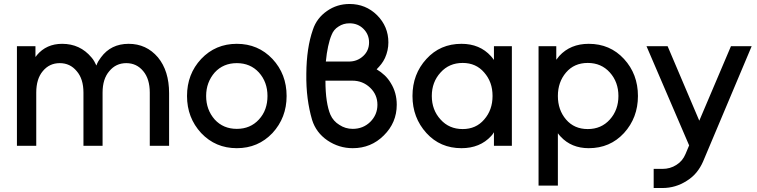

<svg xmlns="http://www.w3.org/2000/svg" viewBox="-20 -732 3801 964"><path d="M829 0V-264Q829 -320 815 -365Q801 -410 773 -444Q715 -512 626 -512Q537 -512 487 -444Q480 -435 474 -425Q468 -415 464 -403Q459 -414 453 -424.5Q447 -435 439 -444Q382 -512 292 -512Q213 -512 165 -455Q164 -453 162 -450.5Q160 -448 158 -446V-500H65V0H162V-267Q162 -336 195 -375Q228 -415 280 -415Q332 -415 365 -375Q399 -336 399 -267V0H495V-267Q495 -336 529 -375Q562 -415 614 -415Q666 -415 699 -375Q732 -336 732 -267V0Z M1169 -512Q1062 -512 990 -436Q919 -360 919 -250Q919 -141 990 -64Q1062 12 1169 12Q1276 12 1348 -64Q1419 -141 1419 -250Q1419 -360 1348 -436Q1276 -512 1169 -512ZM1169 -415Q1237 -415 1280 -368Q1323 -320 1323 -250Q1323 -215 1312.5 -185.5Q1302 -156 1280 -132Q1237 -85 1169 -85Q1101 -85 1058 -132Q1015 -181 1015 -250Q1015 -285 1026 -314.5Q1037 -344 1058 -368Q1101 -415 1169 -415Z M1735 -712Q1672 -712 1622 -677Q1570 -641 1551 -583Q1519 -492 1518 -362Q1517 -296 1524.5 -238.5Q1532 -181 1547 -130Q1567 -66 1624 -27Q1682 12 1751 12Q1843 12 1907 -52Q1972 -116 1972 -206Q1972 -267 1942 -315Q1929 -337 1911 -354Q1893 -371 1871 -384Q1884 -397 1894.5 -410.5Q1905 -424 1913 -441Q1930 -479 1930 -519Q1930 -599 1873 -656Q1816 -712 1735 -712ZM1735 -615Q1777 -615 1805 -587Q1833 -559 1833 -519Q1833 -478 1804 -451Q1774 -423 1732 -423H1616Q1620 -465 1627.5 -499.5Q1635 -534 1645 -557Q1650 -570 1658.5 -580.5Q1667 -591 1680 -599Q1704 -615 1735 -615ZM1614 -327H1749Q1801 -327 1838 -292Q1875 -257 1875 -206Q1875 -156 1839 -120Q1803 -85 1751 -85Q1714 -85 1684 -105Q1669 -114 1657.5 -127Q1646 -140 1639 -156Q1627 -184 1620.5 -227Q1614 -270 1614 -327Z M2460 -500V-431Q2456 -436 2452.5 -441Q2449 -446 2445 -450Q2389 -512 2297 -512Q2190 -512 2121 -436Q2051 -360 2051 -250Q2051 -141 2121 -64Q2190 12 2297 12Q2390 12 2446 -49Q2450 -53 2453.5 -58Q2457 -63 2460 -68V0H2550V-500ZM2303 -416Q2370 -416 2411 -368Q2432 -344 2442.5 -315Q2453 -286 2453 -250Q2453 -215 2442.5 -185.5Q2432 -156 2411 -132Q2370 -84 2303 -84Q2235 -84 2192 -132Q2148 -180 2148 -250Q2148 -320 2192 -368Q2235 -416 2303 -416Z M2773 -500V-432Q2777 -437 2781 -442Q2785 -447 2788 -451Q2844 -512 2936 -512Q3043 -512 3113 -436Q3183 -360 3183 -250Q3183 -141 3113 -64Q3043 12 2936 12Q2849 12 2795 -46Q2791 -50 2787.5 -54.5Q2784 -59 2781 -63V200H2684V-500ZM2931 -84Q2999 -84 3042 -132Q3085 -180 3085 -250Q3085 -320 3042 -368Q2999 -416 2931 -416Q2863 -416 2822 -368Q2781 -320 2781 -250Q2781 -180 2822 -132Q2863 -84 2931 -84Z M3226 -500 3440 -2 3422 41Q3407 77 3376 96Q3345 116 3306 116H3262V212H3306Q3372 212 3428 176Q3457 158 3477 133.5Q3497 109 3510 79L3754 -500H3650L3491 -126L3332 -500Z"/></svg>

Font: Unageo
Style: Medium
Weight: 500
Designer: Richard Sepsi
Foundry: Richard Sepsi
Version: Version 2.000